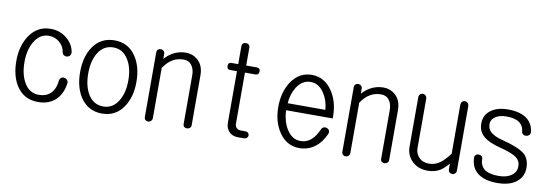

<svg xmlns="http://www.w3.org/2000/svg" viewBox="-54 -1053 4108 1436"><g transform="rotate(10 2000.0 -335.0)"><path d="M264.6 -539.1Q164.1 -539.1 105.5 -453.1Q51.8 -374 51.8 -259.8Q51.8 -141.6 102.5 -66.4Q159.2 16.6 264.6 16.6Q346.7 16.6 398.4 -32.2Q446.3 -79.1 457 -159.2Q459 -173.8 449.2 -184.6Q440.4 -194.3 426.8 -196.3Q413.1 -198.2 403.3 -190.4Q391.6 -181.6 390.6 -164.1Q383.8 -101.6 348.6 -68.4Q315.4 -37.1 260.7 -37.1Q190.4 -37.1 150.4 -103.5Q113.3 -166 113.3 -260.7Q113.3 -353.5 150.4 -416Q191.4 -485.4 260.7 -485.4Q305.7 -485.4 340.8 -456.1Q375 -426.8 381.8 -383.8Q383.8 -369.1 394.5 -361.3Q405.3 -354.5 418 -355.5Q431.6 -357.4 439.5 -366.2Q449.2 -377 448.2 -390.6Q441.4 -448.2 391.6 -492.2Q337.9 -539.1 264.6 -539.1Z M750 -537.1Q645.5 -537.1 586.9 -451.2Q536.1 -375 536.1 -258.8Q536.1 -143.6 586.9 -67.4Q645.5 18.6 750 18.6Q854.5 18.6 912.1 -67.4Q963.9 -143.6 963.9 -258.8Q963.9 -375 912.1 -451.2Q854.5 -537.1 750 -537.1ZM750 -483.4Q824.2 -483.4 865.2 -414.1Q902.3 -353.5 902.3 -258.8Q902.3 -166 865.2 -104.5Q824.2 -35.2 750 -35.2Q674.8 -35.2 633.8 -104.5Q597.7 -166 597.7 -258.8Q597.7 -353.5 633.8 -414.1Q674.8 -483.4 750 -483.4Z M1071.3 -502V-12.7Q1071.3 2 1080.1 9.8Q1088.9 17.6 1101.6 17.6Q1113.3 16.6 1122.1 8.8Q1131.8 0 1131.8 -13.7V-395.5Q1157.2 -431.6 1181.6 -451.2Q1226.6 -485.4 1282.2 -485.4Q1324.2 -485.4 1345.7 -454.1Q1366.2 -426.8 1366.2 -380.9V-9.8Q1366.2 2.9 1375 10.7Q1383.8 17.6 1396.5 17.6Q1408.2 16.6 1417 9.8Q1426.8 2 1426.8 -10.7V-390.6Q1426.8 -466.8 1379.9 -506.8Q1342.8 -539.1 1291 -539.1Q1236.3 -539.1 1187.5 -510.7Q1157.2 -492.2 1131.8 -463.9V-501Q1131.8 -515.6 1122.1 -524.4Q1113.3 -532.2 1101.6 -532.2Q1088.9 -532.2 1080.1 -524.4Q1071.3 -516.6 1071.3 -502Z M1690.4 -658.2V-522.5H1636.7Q1614.3 -522.5 1614.3 -496.1Q1614.3 -468.8 1636.7 -468.8H1690.4V-77.1Q1690.4 -39.1 1712.9 -12.7Q1738.3 16.6 1783.2 16.6H1829.1Q1842.8 16.6 1851.6 7.8Q1859.4 0 1859.4 -10.7Q1859.4 -21.5 1851.6 -29.3Q1842.8 -37.1 1829.1 -37.1H1793.9Q1772.5 -37.1 1760.7 -51.8Q1751 -63.5 1751 -81.1V-468.8H1831.1Q1856.4 -468.8 1857.4 -496.1Q1857.4 -522.5 1831.1 -522.5H1751V-658.2Q1751 -672.9 1741.2 -680.7Q1732.4 -687.5 1720.7 -687.5Q1708 -687.5 1699.2 -680.7Q1690.4 -672.9 1690.4 -658.2Z M2383.8 -147.5Q2361.3 -96.7 2333 -71.3Q2297.9 -37.1 2248 -37.1Q2182.6 -37.1 2141.6 -104.5Q2106.4 -163.1 2102.5 -245.1H2457V-259.8Q2457 -373 2402.3 -453.1Q2342.8 -539.1 2248 -539.1Q2152.3 -539.1 2093.8 -453.1Q2041 -374 2041 -259.8Q2041 -147.5 2093.8 -69.3Q2152.3 16.6 2248 16.6Q2313.5 16.6 2364.3 -20.5Q2415 -57.6 2444.3 -125Q2450.2 -139.6 2444.3 -152.3Q2438.5 -163.1 2426.8 -167Q2415 -171.9 2403.3 -168Q2389.6 -162.1 2383.8 -147.5ZM2105.5 -298.8Q2110.4 -369.1 2143.6 -421.9Q2183.6 -485.4 2248 -485.4Q2311.5 -485.4 2352.5 -420.9Q2386.7 -367.2 2391.6 -298.8Z M2571.3 -502V-12.7Q2571.3 2 2580.1 9.8Q2588.9 17.6 2601.6 17.6Q2613.3 16.6 2622.1 8.8Q2631.8 0 2631.8 -13.7V-395.5Q2657.2 -431.6 2681.6 -451.2Q2726.6 -485.4 2782.2 -485.4Q2824.2 -485.4 2845.7 -454.1Q2866.2 -426.8 2866.2 -380.9V-9.8Q2866.2 2.9 2875 10.7Q2883.8 17.6 2896.5 17.6Q2908.2 16.6 2917 9.8Q2926.8 2 2926.8 -10.7V-390.6Q2926.8 -466.8 2879.9 -506.8Q2842.8 -539.1 2791 -539.1Q2736.3 -539.1 2687.5 -510.7Q2657.2 -492.2 2631.8 -463.9V-501Q2631.8 -515.6 2622.1 -524.4Q2613.3 -532.2 2601.6 -532.2Q2588.9 -532.2 2580.1 -524.4Q2571.3 -516.6 2571.3 -502Z M3439.5 -21.5V-509.8Q3439.5 -526.4 3429.7 -535.2Q3420.9 -543.9 3409.2 -543.9Q3396.5 -543.9 3387.7 -535.2Q3378.9 -526.4 3378.9 -509.8V-139.6Q3338.9 -86.9 3308.6 -65.4Q3270.5 -37.1 3223.6 -37.1Q3174.8 -37.1 3146.5 -68.4Q3120.1 -96.7 3120.1 -136.7V-509.8Q3120.1 -526.4 3110.4 -535.2Q3101.6 -543.9 3089.8 -543.9Q3077.1 -543.9 3068.4 -535.2Q3059.6 -526.4 3059.6 -509.8V-136.7Q3059.6 -75.2 3100.6 -32.2Q3146.5 16.6 3223.6 16.6Q3277.3 16.6 3317.4 -7.8Q3344.7 -25.4 3378.9 -64.5V-21.5Q3378.9 -7.8 3387.7 1Q3396.5 8.8 3409.2 8.8Q3420.9 8.8 3429.7 1Q3439.5 -7.8 3439.5 -21.5Z M3737.3 -539.1Q3658.2 -539.1 3609.4 -503.9Q3557.6 -466.8 3557.6 -401.4Q3557.6 -340.8 3600.6 -304.7Q3639.6 -270.5 3726.6 -248Q3822.3 -224.6 3857.4 -196.3Q3886.7 -173.8 3886.7 -133.8Q3886.7 -90.8 3852.5 -65.4Q3816.4 -37.1 3752.9 -37.1Q3676.8 -37.1 3642.6 -65.4Q3610.4 -91.8 3610.4 -142.6Q3609.4 -156.2 3599.6 -163.1Q3590.8 -169.9 3578.1 -168.9Q3565.4 -168.9 3557.6 -161.1Q3547.9 -152.3 3548.8 -138.7Q3551.8 -63.5 3603.5 -23.4Q3655.3 16.6 3752 16.6Q3848.6 16.6 3900.4 -27.3Q3948.2 -67.4 3948.2 -132.8Q3948.2 -198.2 3908.2 -235.4Q3857.4 -276.4 3730.5 -307.6Q3679.7 -320.3 3648.4 -344.7Q3619.1 -368.2 3619.1 -408.2Q3619.1 -442.4 3652.3 -464.8Q3685.5 -485.4 3735.4 -485.4Q3800.8 -485.4 3834 -460.9Q3865.2 -438.5 3869.1 -395.5Q3870.1 -381.8 3880.9 -374Q3890.6 -367.2 3903.3 -368.2Q3917 -370.1 3925.8 -377.9Q3935.5 -387.7 3934.6 -401.4Q3929.7 -460.9 3886.7 -497.1Q3835.9 -539.1 3737.3 -539.1Z"/></g></svg>

Font: GulimChe
Style: Regular
Weight: 400
Monospace: yes
Version: Version 2.21